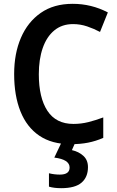

<svg xmlns="http://www.w3.org/2000/svg" viewBox="-20 -744 614 1004"><path d="M362 -618Q304 -618 264 -585Q224 -552 203.5 -493Q183 -434 183 -356Q183 -233 228 -164.5Q273 -96 364 -96Q404 -96 442 -105.5Q480 -115 520 -130V-23Q481 -6 440.5 2Q400 10 350 10Q251 10 185.5 -34.5Q120 -79 87 -161.5Q54 -244 54 -357Q54 -464 89.5 -546.5Q125 -629 193 -676.5Q261 -724 360 -724Q458 -724 544 -679L503 -577Q471 -594 435.5 -606Q400 -618 362 -618ZM440 130Q440 182 406.5 211Q373 240 300 240Q262 240 236 232V162Q264 169 293 169Q344 169 344 132Q344 90 264 80L302 0H374L356 41Q392 49 416 71Q440 93 440 130Z"/></svg>

Font: Noto Sans Arabic UI SmCn SmBd
Style: Regular
Weight: 600
Width: 4
Designer: Monotype Design Team, Nadine Chahine and Nizar Qandah
Foundry: Monotype Imaging Inc.
Version: Version 2.010; ttfautohint (v1.8.4.7-5d5b)